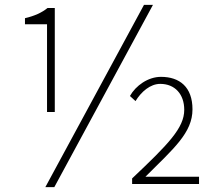

<svg xmlns="http://www.w3.org/2000/svg" viewBox="-20 -759 898 792"><path d="M167 13H204L611 -739H574ZM174 -297H206V-726H176C153 -707 122 -693 83 -684V-659H174ZM525 0H801V-30H580C696 -146 774 -211 774 -308C774 -400 721 -442 644 -442C591 -442 540 -406 516 -363L539 -342C563 -381 600 -413 641 -413C701 -413 740 -371 740 -306C740 -231 674 -164 525 -23Z"/></svg>

Font: SSpoqa Han Sans Neo Thin
Style: Regular
Weight: 100
Designer: [Spoqa Han Sans Neo] Dong-huui Kim  Younghwa Kang  Yujin Lee  [Noto Sans] Ryoko NISHIZUKA  (kana & ideographs); Paul D. 
Foundry: Spoqa (http://www.spoqa-han-sans.com)
Version: Version 1.000